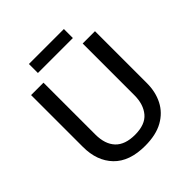

<svg xmlns="http://www.w3.org/2000/svg" viewBox="-228 -1021 1192 1192"><g transform="rotate(-45 368.0 -425.0)"><path d="M648 -258Q648 -181 617 -120.5Q586 -60 523.5 -25Q461 10 365 10Q228 10 157.5 -63Q87 -136 87 -259V-714H196V-259Q196 -174 239 -128.5Q282 -83 369 -83Q459 -83 499.5 -131.5Q540 -180 540 -260V-714H648ZM521 -860V-781H214V-860Z"/></g></svg>

Font: Noto Sans Lao Looped Medium
Style: Regular
Weight: 500
Designer: Mark Frömberg, Ben Mitchell
Foundry: The Fontpad Ltd
Version: Version 1.002; ttfautohint (v1.8.4.7-5d5b)